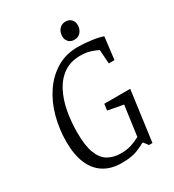

<svg xmlns="http://www.w3.org/2000/svg" viewBox="-196 -927 955 1051"><g transform="rotate(-30 281.5 -401.5)"><path d="M263 11Q196 11 150 -18.5Q104 -48 80.5 -104Q57 -160 57 -241Q57 -320 77 -395Q97 -470 137 -529.5Q177 -589 235.5 -624.5Q294 -660 370 -660Q409 -660 453.5 -654Q498 -648 526 -638L509 -497H473L467 -585Q456 -591 426.5 -601.5Q397 -612 359 -612Q297 -612 254 -582.5Q211 -553 184.5 -502.5Q158 -452 146 -388Q134 -324 134 -255Q134 -170 153 -122.5Q172 -75 206.5 -56Q241 -37 285 -37Q325 -37 352.5 -46.5Q380 -56 407 -70L433 -260L336 -278L341 -318H505L462 0H440L419 -28H413Q401 -20 364 -4.5Q327 11 263 11ZM374 -703Q352 -703 339 -717.5Q326 -732 326 -752Q326 -767 332 -781Q338 -795 350.5 -804.5Q363 -814 382 -814Q404 -814 417.5 -800Q431 -786 431 -763Q431 -741 417 -722Q403 -703 374 -703Z"/></g></svg>

Font: Faustina Light
Style: Italic
Weight: 300
Italic angle: -8°
Designer: Alfonso Garcia
Foundry: http://www.omnibus-type.com
Version: Version 1.200